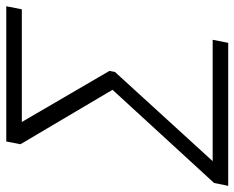

<svg xmlns="http://www.w3.org/2000/svg" viewBox="-98 -663 751 615"><g transform="rotate(-90 277.5 -355.5)"><path d="M354.5 -362.8 68.8 -49.8H457.5L447.8 0H-10.3L-1 -45.4L297.4 -370.6L123 -665.5L131.8 -710.9H564.9L555.2 -661.1H194.3L357.9 -380.4Z"/></g></svg>

Font: Franko
Style: Light Italic
Weight: 300
Designer: Google
Version: Version 1.200310; 2013